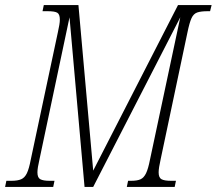

<svg xmlns="http://www.w3.org/2000/svg" viewBox="-42 -734 851 754"><path d="M-22 0 -17 -24H4Q27 -24 41 -30Q55 -36 63.5 -53.5Q72 -71 79 -108L185 -606Q189 -624 191 -636Q193 -648 193 -657Q193 -678 183 -684Q173 -690 145 -690H125L130 -714H266L324 -64L657 -714H789L783 -690H774Q747 -690 732.5 -685Q718 -680 710 -662.5Q702 -645 694 -606L589 -109Q581 -74 581 -57Q581 -36 592.5 -30Q604 -24 629 -24H649L644 0H456L461 -24H474Q497 -24 510 -30Q523 -36 531.5 -53.5Q540 -71 547 -107L666 -666L324 0H290L231 -666L113 -108Q105 -74 105 -57Q105 -36 116.5 -30Q128 -24 152 -24H172L167 0Z"/></svg>

Font: Noto Serif ExtraCondensed ExtraLight
Style: Italic
Weight: 200
Width: 2
Italic angle: -12°
Designer: Monotype Design Team
Foundry: Monotype Imaging Inc.
Version: Version 2.014; ttfautohint (v1.8.4.7-5d5b)